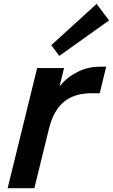

<svg xmlns="http://www.w3.org/2000/svg" viewBox="-20 -987 592 1007"><path d="M537.1 -637.2 502.9 -498H460Q370.6 -498 315.9 -453.6Q261.2 -409.2 236.8 -312L160.2 0H20L174.8 -629.9H315.9L293 -537.1H294.9Q334 -584 388.2 -610.6Q442.4 -637.2 503.9 -637.2ZM486.8 -966.8 551.8 -879.9 291 -693.8 249 -750Z"/></svg>

Font: Sinkin Sans 600 SemiBold Italic
Style: Regular
Weight: 600
Italic angle: -112°
Designer: Keith Bates
Foundry: K-Type
Version: Sinkin Sans (version 1.0)  by Keith Bates   •   © 2014   www